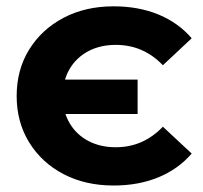

<svg xmlns="http://www.w3.org/2000/svg" viewBox="-20 -568 632 598"><path d="M333.8 9.8Q245.8 9.8 177.7 -25.8Q109.7 -61.4 70.8 -124.6Q31.9 -187.8 31.9 -268.8Q31.9 -350.8 70.8 -413.6Q109.7 -476.5 177.7 -512.4Q245.8 -548.3 333.8 -548.3Q411.5 -548.3 473.5 -522.8Q535.5 -497.2 577 -448.8L487.3 -364.8Q457.6 -396 421 -412.1Q384.4 -428.2 340.2 -428.2Q291.9 -428.2 254.5 -408.3Q217.2 -388.3 196.4 -352.4Q175.5 -316.4 175.5 -268.8Q175.5 -221.1 196.4 -185.2Q217.2 -149.2 254.5 -129.3Q291.9 -109.4 340.2 -109.4Q384.4 -109.4 421 -125.8Q457.6 -142.2 487.3 -173.4L577 -89.7Q535.5 -41.4 473.5 -15.8Q411.5 9.8 333.8 9.8ZM127.2 -212.9V-320.1H408.6V-212.9Z"/></svg>

Font: Montserrat Alternates Thin
Style: Regular
Weight: 100
Designer: Julieta Ulanovsky
Foundry: Julieta Ulanovsky
Version: Version 9.000